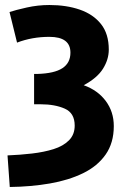

<svg xmlns="http://www.w3.org/2000/svg" viewBox="-20 -560 517 766"><path d="M19 186 10 60Q60 58 107.5 52.5Q155 47 193.5 35Q232 23 255 0Q278 -23 278 -59Q278 -109 238.5 -126.5Q199 -144 142 -144H116V-265H129Q197 -267 229 -288Q261 -309 261 -350Q261 -413 177 -413Q108 -413 48 -390L18 -512Q42 -520 86.5 -530Q131 -540 177 -540Q245 -540 298.5 -521.5Q352 -503 383 -464Q414 -425 414 -362Q414 -323 391 -286Q368 -249 314 -220Q370 -200 402 -157Q434 -114 434 -57Q434 10 401.5 56.5Q369 103 311.5 131Q254 159 179 172Q104 185 19 186Z"/></svg>

Font: Ubuntu Sans ExtraBold
Style: Regular
Weight: 800
Designer: Dalton Maag Ltd
Foundry: Dalton Maag Ltd
Version: Version 1.006; ttfautohint (v1.8.4.7-5d5b)